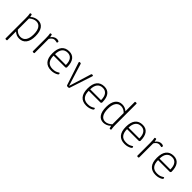

<svg xmlns="http://www.w3.org/2000/svg" viewBox="283 -2210 3876 3876"><g transform="rotate(45 2220.5 -272.0)"><path d="M130 208Q108 208 108 194V-373Q108 -424 105.5 -451Q103 -478 100.5 -490.5Q98 -503 98 -509Q98 -515 108.5 -518.5Q119 -522 128 -522Q138 -522 142 -511.5Q146 -501 154 -461Q191 -498 235 -513.5Q279 -529 316 -529Q407 -529 455.5 -460.5Q504 -392 504 -262Q504 -134 451.5 -64Q399 6 303 6Q220 6 158 -52V194Q158 208 136 208ZM297 -36Q372 -36 412.5 -94Q453 -152 453 -262Q453 -373 414.5 -430Q376 -487 306 -487Q265 -487 228 -469.5Q191 -452 158 -423V-103Q219 -36 297 -36Z M703 2Q681 2 681 -12V-373Q681 -424 678.5 -451Q676 -478 673.5 -490.5Q671 -503 671 -509Q671 -515 681.5 -518.5Q692 -522 701 -522Q711 -522 715 -510.5Q719 -499 727 -456Q749 -489 781 -509.5Q813 -530 850 -530Q875 -530 893 -522.5Q911 -515 911 -505Q911 -496 906.5 -485.5Q902 -475 897 -475Q892 -475 875.5 -480Q859 -485 837 -485Q800 -485 772 -462Q744 -439 731 -412V-12Q731 2 709 2Z M1214 6Q1104 6 1046 -60Q988 -126 988 -259Q988 -392 1043 -460.5Q1098 -529 1204 -529Q1298 -529 1348 -463.5Q1398 -398 1398 -270Q1398 -261 1390 -252Q1382 -243 1372 -243H1039Q1039 -144 1081.5 -90.5Q1124 -37 1215 -37Q1265 -37 1297 -48.5Q1329 -60 1346 -72Q1363 -84 1368 -84Q1374 -84 1378.5 -73.5Q1383 -63 1383 -57Q1383 -46 1360 -31.5Q1337 -17 1299 -5.5Q1261 6 1214 6ZM1039 -285H1348Q1348 -385 1309 -436Q1270 -487 1200 -487Q1121 -487 1080.5 -435Q1040 -383 1039 -285Z M1684 2Q1660 2 1654 -15L1495 -497Q1495 -499 1493.5 -504Q1492 -509 1492 -512Q1492 -525 1513 -525H1520Q1539 -525 1543 -512L1690 -37H1694L1841 -512Q1845 -525 1863 -525H1870Q1889 -525 1889 -512Q1889 -509 1888 -504.5Q1887 -500 1886 -496L1728 -15Q1722 2 1698 2Z M2218 6Q2108 6 2050 -60Q1992 -126 1992 -259Q1992 -392 2047 -460.5Q2102 -529 2208 -529Q2302 -529 2352 -463.5Q2402 -398 2402 -270Q2402 -261 2394 -252Q2386 -243 2376 -243H2043Q2043 -144 2085.5 -90.5Q2128 -37 2219 -37Q2269 -37 2301 -48.5Q2333 -60 2350 -72Q2367 -84 2372 -84Q2378 -84 2382.5 -73.5Q2387 -63 2387 -57Q2387 -46 2364 -31.5Q2341 -17 2303 -5.5Q2265 6 2218 6ZM2043 -285H2352Q2352 -385 2313 -436Q2274 -487 2204 -487Q2125 -487 2084.5 -435Q2044 -383 2043 -285Z M2705 6Q2616 6 2568.5 -62.5Q2521 -131 2521 -261Q2521 -389 2572.5 -459Q2624 -529 2718 -529Q2799 -529 2859 -474V-738Q2859 -752 2881 -752H2887Q2909 -752 2909 -738V-150Q2909 -85 2914 -53Q2919 -21 2919 -14Q2919 -7 2911 -3.5Q2903 0 2893 0Q2880 0 2875.5 -11Q2871 -22 2863 -64Q2828 -27 2784 -10.5Q2740 6 2705 6ZM2715 -36Q2755 -36 2791.5 -54.5Q2828 -73 2859 -102V-424Q2800 -487 2724 -487Q2651 -487 2611.5 -429Q2572 -371 2572 -261Q2572 -150 2609.5 -93Q2647 -36 2715 -36Z M3312 6Q3202 6 3144 -60Q3086 -126 3086 -259Q3086 -392 3141 -460.5Q3196 -529 3302 -529Q3396 -529 3446 -463.5Q3496 -398 3496 -270Q3496 -261 3488 -252Q3480 -243 3470 -243H3137Q3137 -144 3179.5 -90.5Q3222 -37 3313 -37Q3363 -37 3395 -48.5Q3427 -60 3444 -72Q3461 -84 3466 -84Q3472 -84 3476.5 -73.5Q3481 -63 3481 -57Q3481 -46 3458 -31.5Q3435 -17 3397 -5.5Q3359 6 3312 6ZM3137 -285H3446Q3446 -385 3407 -436Q3368 -487 3298 -487Q3219 -487 3178.5 -435Q3138 -383 3137 -285Z M3686 2Q3664 2 3664 -12V-373Q3664 -424 3661.5 -451Q3659 -478 3656.5 -490.5Q3654 -503 3654 -509Q3654 -515 3664.5 -518.5Q3675 -522 3684 -522Q3694 -522 3698 -510.5Q3702 -499 3710 -456Q3732 -489 3764 -509.5Q3796 -530 3833 -530Q3858 -530 3876 -522.5Q3894 -515 3894 -505Q3894 -496 3889.5 -485.5Q3885 -475 3880 -475Q3875 -475 3858.5 -480Q3842 -485 3820 -485Q3783 -485 3755 -462Q3727 -439 3714 -412V-12Q3714 2 3692 2Z M4197 6Q4087 6 4029 -60Q3971 -126 3971 -259Q3971 -392 4026 -460.5Q4081 -529 4187 -529Q4281 -529 4331 -463.5Q4381 -398 4381 -270Q4381 -261 4373 -252Q4365 -243 4355 -243H4022Q4022 -144 4064.5 -90.5Q4107 -37 4198 -37Q4248 -37 4280 -48.5Q4312 -60 4329 -72Q4346 -84 4351 -84Q4357 -84 4361.5 -73.5Q4366 -63 4366 -57Q4366 -46 4343 -31.5Q4320 -17 4282 -5.5Q4244 6 4197 6ZM4022 -285H4331Q4331 -385 4292 -436Q4253 -487 4183 -487Q4104 -487 4063.5 -435Q4023 -383 4022 -285Z"/></g></svg>

Font: Asap ExtraLight
Style: Regular
Weight: 200
Designer: Pablo Cosgaya
Foundry: Omnibus-Type
Version: Version 3.001; ttfautohint (v1.8.4.7-5d5b)